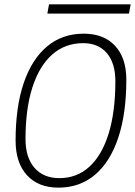

<svg xmlns="http://www.w3.org/2000/svg" viewBox="-20 -859 626 889"><path d="M250.5 9.8Q157.2 9.8 104.7 -47.9Q52.2 -105.5 52.2 -208Q52.2 -363.8 89.8 -474.4Q127.4 -585 198 -644Q268.6 -703.1 367.2 -703.1Q460.4 -703.1 512.7 -647Q564.9 -590.8 564.9 -490.7Q564.9 -333.5 527.6 -221.4Q490.2 -109.4 419.9 -49.8Q349.6 9.8 250.5 9.8ZM254.9 -34.2Q336.4 -34.2 394.5 -87.6Q452.6 -141.1 483.4 -241.7Q514.2 -342.3 514.2 -483.4Q514.2 -566.4 474.9 -612.8Q435.5 -659.2 365.2 -659.2Q281.2 -659.2 221.4 -606.2Q161.6 -553.2 129.9 -454.1Q98.1 -355 98.1 -215.3Q98.1 -129.9 139.6 -82Q181.2 -34.2 254.9 -34.2ZM199.2 -795.9 207 -838.9H585L577.1 -795.9Z"/></svg>

Font: Cascadia Mono PL ExtraLight
Style: Italic
Weight: 200
Italic angle: -10°
Monospace: yes
Designer: Aaron Bell
Foundry: Saja Typeworks
Version: Version 2404.023; ttfautohint (v1.8.4)